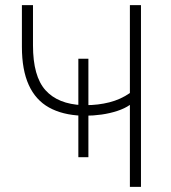

<svg xmlns="http://www.w3.org/2000/svg" viewBox="-20 -725 665 745"><path d="M484 0V-318Q464 -304 435 -294.5Q406 -285 374 -280.5Q342 -276 310 -276L323 -286V-115H284V-286L298 -276Q222 -279 170 -308Q118 -337 91.5 -395.5Q65 -454 65 -543V-705H108V-549Q108 -429 156.5 -375Q205 -321 300 -317L284 -307V-497H323V-307L314 -317Q361 -317 404.5 -328Q448 -339 484 -364V-705H527V0Z"/></svg>

Font: Nunito Sans 10pt SemiCondensed ExtraLight
Style: Regular
Weight: 250
Width: 4
Designer: Vernon Adams
Foundry: Vernon Adams
Version: Version 3.101;gftools[0.9.27]